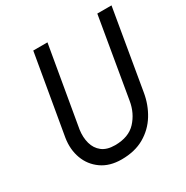

<svg xmlns="http://www.w3.org/2000/svg" viewBox="-163 -837 954 984"><g transform="rotate(-30 314.0 -345.0)"><path d="M165 -700 84 -230Q74 -166 94 -111.5Q114 -57 161.5 -23.5Q209 10 279 10Q358 10 414 -22.5Q470 -55 503.5 -109.5Q537 -164 548 -230L628 -700H544L464 -230Q453 -163 410 -116.5Q367 -70 286 -70Q238 -70 210 -92Q182 -114 172 -150.5Q162 -187 168 -230L249 -700Z"/></g></svg>

Font: Jost* 400 Book Italic
Style: Italic
Weight: 400
Italic angle: -10°
Version: Version 3.200; ttfautohint (v0.97) -l 8 -r 50 -G 200 -x 14 -